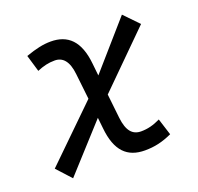

<svg xmlns="http://www.w3.org/2000/svg" viewBox="-102 -640 789 766"><g transform="rotate(-20 293.0 -257.5)"><path d="M83.5 16.1 258.8 -176.8 263.7 -131.3C273.4 -31.2 317.4 9.8 391.6 9.8C432.1 9.8 466.8 2 507.3 -16.6L484.9 -87.4C455.6 -73.2 430.7 -66.9 402.8 -66.9C366.7 -66.9 345.2 -90.8 338.9 -147.5L327.6 -250.5L548.8 -469.7L489.7 -530.8L318.4 -335L313 -386.2C303.2 -486.3 257.8 -527.3 185.5 -527.3C154.3 -527.3 122.6 -520.5 78.6 -504.9L99.6 -434.1C126 -445.3 148.4 -450.7 174.8 -450.7C208.5 -450.7 231.4 -426.8 237.3 -370.1L249.5 -261.2L27.8 -44.9Z"/></g></svg>

Font: Cascadia Code SemiLight
Style: Italic
Weight: 350
Italic angle: -10°
Monospace: yes
Designer: Aaron Bell
Foundry: Saja Typeworks
Version: Version 2404.023